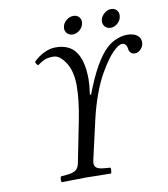

<svg xmlns="http://www.w3.org/2000/svg" viewBox="-88 -871 830 947"><g transform="rotate(-10 327.5 -397.5)"><path d="M238.8 -75.2 280.8 -286.1Q299.8 -383.8 299.8 -454.1Q299.8 -527.8 271 -571.5Q242.2 -615.2 210.9 -615.2Q184.6 -615.2 168.5 -608.9Q152.3 -602.5 130.9 -586.9Q120.1 -591.3 118.2 -606Q141.1 -628.9 170.7 -643.6Q200.2 -658.2 229 -658.2Q294.4 -658.2 326.2 -618.2Q362.8 -572.3 362.8 -475.1Q362.8 -446.8 356 -399.9L361.8 -397.9Q422.9 -560.5 487.8 -618.2Q508.8 -636.7 535.6 -647.5Q562.5 -658.2 587.9 -658.2Q619.1 -658.2 637 -645Q654.8 -631.8 654.8 -610.8Q654.8 -590.3 640.9 -575.7Q627 -561 611.8 -561Q596.2 -561 588.9 -570.1Q581.5 -579.1 580.8 -589.6Q580.1 -600.1 574.2 -609.1Q568.4 -618.2 555.2 -618.2Q538.1 -618.2 507.8 -587.9Q493.2 -573.2 476.8 -550Q460.4 -526.9 439.2 -489.7Q418 -452.6 397.5 -397.2Q377 -341.8 362.3 -278.8L315.9 -75.2Q311.5 -54.2 321.3 -43.2Q331.1 -32.2 359.9 -29.8L394 -26.9Q396 -22.9 394.8 -12Q393.6 -1 391.1 2Q303.2 0 264.2 0Q233.9 0 144 2Q141.1 -4.9 142.1 -14.4Q143.1 -23.9 146 -26.9L176.8 -29.8Q207 -32.7 220.7 -43Q234.4 -53.2 238.8 -75.2ZM288.1 -751Q291.5 -769.5 307.9 -782.7Q324.2 -795.9 342.8 -795.9Q359.4 -795.9 369.6 -785.6Q379.9 -775.4 379.9 -759.8Q379.9 -758.3 379.4 -755.4Q378.9 -752.4 378.9 -751Q375 -732.4 359.4 -719.2Q343.8 -706.1 325.2 -706.1Q308.6 -706.1 297.9 -716.8Q287.1 -727.5 287.1 -743.2Q287.1 -744.1 287.6 -746.8Q288.1 -749.5 288.1 -751ZM478 -752Q481.9 -770 497.8 -783.4Q513.7 -796.9 532.2 -796.9Q548.3 -796.9 558.6 -786.6Q568.8 -776.4 568.8 -761.2Q568.8 -753.9 567.9 -752Q564.9 -733.4 549.3 -719.7Q533.7 -706.1 515.1 -706.1Q498.5 -706.1 487.8 -716.8Q477.1 -727.5 477.1 -744.1Q477.1 -749 478 -752Z"/></g></svg>

Font: Linux Libertine G
Style: Italic
Weight: 400
Italic angle: -12°
Designer: Philipp H. Poll
Foundry: Philipp H. Poll
Version: Version 5.1.3